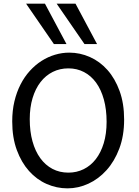

<svg xmlns="http://www.w3.org/2000/svg" viewBox="-20 -1011 753 1043"><path d="M654.3 -361.3Q654.3 -273.4 628.2 -204.1Q602.1 -134.8 558.8 -86.7Q515.6 -38.6 460.4 -13.2Q405.3 12.2 346.7 12.2Q287.6 12.2 233.4 -11.7Q179.2 -35.6 137.7 -82Q96.2 -128.4 71.3 -196Q46.4 -263.7 46.4 -351.6Q46.4 -410.2 58.3 -460.4Q70.3 -510.7 91.6 -552.2Q112.8 -593.8 142.1 -626Q171.4 -658.2 205.8 -680.2Q240.2 -702.1 278.6 -713.6Q316.9 -725.1 356.4 -725.1Q414.6 -725.1 468.5 -701.2Q522.5 -677.2 563.7 -630.9Q605 -584.5 629.6 -516.8Q654.3 -449.2 654.3 -361.3ZM559.1 -349.1Q559.1 -416.5 544.2 -470.5Q529.3 -524.4 502 -562Q474.6 -599.6 436.3 -619.6Q397.9 -639.6 351.6 -639.6Q305.2 -639.6 266.6 -620.4Q228 -601.1 200.2 -565.2Q172.4 -529.3 157 -478.3Q141.6 -427.2 141.6 -363.8Q141.6 -296.9 156.5 -243.2Q171.4 -189.5 199 -151.6Q226.6 -113.8 265.1 -93.5Q303.7 -73.2 351.6 -73.2Q396.5 -73.2 434.6 -92Q472.7 -110.8 500.2 -146.2Q527.8 -181.6 543.5 -232.9Q559.1 -284.2 559.1 -349.1ZM390.1 -991.2 507.3 -771.5H439L287.6 -991.2ZM224.1 -991.2 341.3 -771.5H272.9L121.6 -991.2Z"/></svg>

Font: Andika Compact
Style: Regular
Weight: 400
Designer: Victor Gaultney, Annie Olsen, Julie Remington, Don Collingsworth, Eric Hays, Becca Hirsbrunner
Foundry: SIL International
Version: Version 5.000 ; LnSpcTght